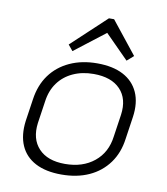

<svg xmlns="http://www.w3.org/2000/svg" viewBox="-86 -841 798 919"><g transform="rotate(10 313.0 -381.0)"><path d="M274 7Q198 7 147.5 -19.5Q97 -46 75 -96Q53 -146 62 -216L78 -324Q88 -394 124 -443.5Q160 -493 218.5 -520Q277 -547 352 -547Q428 -547 478.5 -520.5Q529 -494 551.5 -444Q574 -394 564 -324L548 -216Q539 -146 502.5 -96Q466 -46 408 -19.5Q350 7 274 7ZM282 -46Q368 -46 424 -91.5Q480 -137 490 -216L506 -324Q517 -403 473.5 -448.5Q430 -494 344 -494Q288 -494 243.5 -473.5Q199 -453 171.5 -415Q144 -377 137 -324L121 -216Q111 -138 154 -92Q197 -46 282 -46ZM201 -612 369 -769H394L519 -612L487 -584L363 -709H386L224 -584Z"/></g></svg>

Font: Pathway Extreme 8pt Thin 12pt
Style: Italic
Weight: 100
Italic angle: -8°
Version: Version 1.001;gftools[0.9.26]